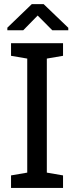

<svg xmlns="http://www.w3.org/2000/svg" viewBox="-20 -923 363 943"><path d="M16.1 0ZM315.4 -786.6V-774.4H236.8L165 -846.7L94.2 -774.4H16.1V-787.1L136.2 -902.8H194.3ZM34.2 -648.9V-710.9H289.6V-648.9L210 -635.3V-75.2L289.6 -61.5V0H34.2V-61.5L113.8 -75.2V-635.3Z"/></svg>

Font: TypoPRO Roboto Slab
Style: Regular
Weight: 400
Designer: Google
Version: Version 1.100263; 2013; ttfautohint (v0.94.20-1c74) -l 8 -r 